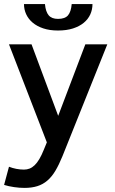

<svg xmlns="http://www.w3.org/2000/svg" viewBox="-26 -730 565 943"><path d="M18.1 88.9Q35.2 95.7 54.4 99.4Q73.7 103 91.8 103Q106.4 103 119.4 97.9Q132.3 92.8 144.3 81.3Q156.2 69.8 167.2 51.3Q178.2 32.7 189 5.9L204.1 -30.8L18.1 -512.2H128.9L259.8 -161.1L393.1 -512.2H501L280.8 37.1Q263.7 79.1 246.1 108.6Q228.5 138.2 206.5 157Q184.6 175.8 157.2 184.3Q129.9 192.9 94.2 192.9Q69.8 192.9 43 189Q16.1 185.1 -5.9 178.2ZM428.2 -710Q428.2 -683.1 417.5 -659.4Q406.7 -635.7 385.5 -618.2Q364.3 -600.6 332.5 -590.3Q300.8 -580.1 258.8 -580.1Q217.8 -580.1 186.5 -590.6Q155.3 -601.1 134.3 -618.9Q113.3 -636.7 102.5 -660.2Q91.8 -683.6 91.8 -710H194.8Q198.2 -672.4 213.1 -654.8Q228 -637.2 258.8 -637.2Q293 -637.2 307.9 -654.5Q322.8 -671.9 326.2 -710Z"/></svg>

Font: Clear Sans Medium
Style: Regular
Weight: 500
Foundry: Intel Corporation
Version: Version 1.00